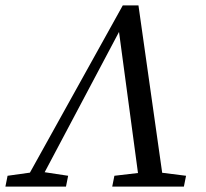

<svg xmlns="http://www.w3.org/2000/svg" viewBox="-67 -690 763 710"><path d="M-47 0H177L185 -40L86 -55H68L-39 -40L-47 0ZM15 0H70L379 -583L385 -595H370L450 0H540L445 -670H387L15 0ZM348 0H613L621 -40L502 -55H484L356 -40L348 0Z"/></svg>

Font: Source Serif 4 Variable
Style: Italic
Weight: 400
Italic angle: -12°
Designer: Frank Grießhammer
Foundry: Adobe Systems Incorporated
Version: Version 4.004;hotconv 1.0.116;makeotfexe 2.5.65601